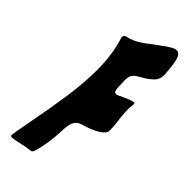

<svg xmlns="http://www.w3.org/2000/svg" viewBox="-133 -871 954 991"><g transform="rotate(20 344.0 -375.0)"><path d="M146 0Q144 0 142.6 -0.5Q113.3 -11.2 81.5 -17.1Q52.7 -22.9 26.4 -31.7Q20 -34.7 20 -40.5Q20 -42 20.5 -43.9Q22 -48.8 95.2 -150.9Q159.7 -239.3 220.7 -332.5Q326.2 -493.2 362.3 -618.7Q375 -663.6 380.9 -708.5L381.3 -711.4Q382.8 -715.8 387.5 -720Q392.1 -724.1 398.4 -724.1Q427.7 -717.8 447.8 -717.8Q483.4 -717.8 543.9 -732.4Q570.8 -738.3 612.3 -745.6Q636.2 -750 651.9 -750Q667.5 -750 678.2 -743.2Q688 -733.9 688 -716.3Q688 -705.6 684.6 -691.9L679.2 -670.4Q671.9 -646.5 663.6 -625.5Q660.2 -616.7 658.7 -610.8Q644 -574.7 613 -564.5Q582 -554.2 549.3 -552.7Q533.2 -551.3 519.5 -549.3Q494.6 -544.4 482.7 -526.6Q470.7 -508.8 463.4 -486.3Q459 -475.6 454.6 -465.8Q450.2 -456.1 448.2 -448.7Q446.8 -442.4 446.8 -438Q446.8 -432.1 449.7 -429.7Q457 -423.8 475.1 -423.8L493.2 -424.3Q554.7 -423.3 559.1 -416.5Q560.5 -414.6 560.5 -412.6Q560.5 -411.1 560.1 -410.2Q559.1 -408.2 557.6 -405.8Q533.2 -369.1 514.2 -306.6Q504.4 -272 488.3 -236.8Q474.6 -212.4 414.1 -212.4Q377.4 -212.4 339.4 -218.8L329.6 -219.2Q304.7 -219.2 288.1 -200.7Q271.5 -182.1 258.8 -155.3Q210 -61 158.7 -6.3Q151.9 0 146 0Z"/></g></svg>

Font: Weird Comic
Style: Italic
Weight: 400
Italic angle: -16°
Designer: GGBotNet
Foundry: GGBotNet
Version: 0.80